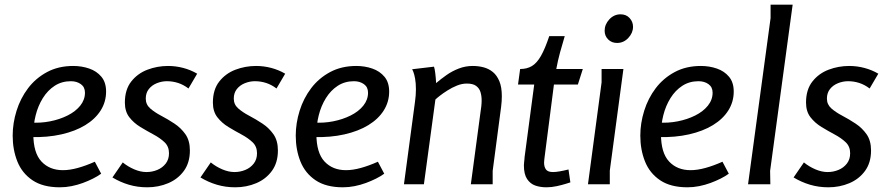

<svg xmlns="http://www.w3.org/2000/svg" viewBox="-20 -785 3773 818"><path d="M292 -504Q328 -504 360 -493Q392 -482 412 -458Q432 -434 432 -395Q432 -351 409 -314.5Q386 -278 343.5 -252Q301 -226 241.5 -212.5Q182 -199 110 -201V-263Q152 -260 193 -268Q234 -276 268 -293Q302 -310 322 -335Q342 -360 342 -390Q342 -414 324.5 -426.5Q307 -439 282 -439Q243 -439 213 -419.5Q183 -400 162.5 -367Q142 -334 132 -294Q122 -254 122 -214Q122 -134 156.5 -97Q191 -60 248 -60Q277 -60 311.5 -69.5Q346 -79 384 -96L411 -45Q396 -34 376 -24Q356 -14 333 -5.5Q310 3 285 8Q260 13 235 13Q163 13 118.5 -17Q74 -47 54 -97Q34 -147 34 -207Q34 -260 50.5 -313Q67 -366 99.5 -409Q132 -452 180.5 -478Q229 -504 292 -504Z M783 -408Q762 -424 739 -431.5Q716 -439 691 -439Q669 -439 648 -430.5Q627 -422 614 -405.5Q601 -389 601 -365Q601 -340 619.5 -323.5Q638 -307 666.5 -292Q695 -277 723 -258.5Q751 -240 770 -213Q789 -186 789 -144Q789 -92 763.5 -57Q738 -22 696.5 -4.5Q655 13 607 13Q566 13 529 2Q492 -9 459 -29L503 -93Q525 -75 552 -63.5Q579 -52 604 -52Q628 -52 650 -61Q672 -70 686 -88Q700 -106 700 -132Q700 -161 681 -179Q662 -197 634 -212Q606 -227 578 -244Q550 -261 531 -285.5Q512 -310 512 -348Q512 -403 539 -437.5Q566 -472 608 -488Q650 -504 696 -504Q729 -504 761 -495.5Q793 -487 820 -471Z M1158 -408Q1137 -424 1114 -431.5Q1091 -439 1066 -439Q1044 -439 1023 -430.5Q1002 -422 989 -405.5Q976 -389 976 -365Q976 -340 994.5 -323.5Q1013 -307 1041.5 -292Q1070 -277 1098 -258.5Q1126 -240 1145 -213Q1164 -186 1164 -144Q1164 -92 1138.5 -57Q1113 -22 1071.5 -4.5Q1030 13 982 13Q941 13 904 2Q867 -9 834 -29L878 -93Q900 -75 927 -63.5Q954 -52 979 -52Q1003 -52 1025 -61Q1047 -70 1061 -88Q1075 -106 1075 -132Q1075 -161 1056 -179Q1037 -197 1009 -212Q981 -227 953 -244Q925 -261 906 -285.5Q887 -310 887 -348Q887 -403 914 -437.5Q941 -472 983 -488Q1025 -504 1071 -504Q1104 -504 1136 -495.5Q1168 -487 1195 -471Z M1498 -504Q1534 -504 1566 -493Q1598 -482 1618 -458Q1638 -434 1638 -395Q1638 -351 1615 -314.5Q1592 -278 1549.5 -252Q1507 -226 1447.5 -212.5Q1388 -199 1316 -201V-263Q1358 -260 1399 -268Q1440 -276 1474 -293Q1508 -310 1528 -335Q1548 -360 1548 -390Q1548 -414 1530.5 -426.5Q1513 -439 1488 -439Q1449 -439 1419 -419.5Q1389 -400 1368.5 -367Q1348 -334 1338 -294Q1328 -254 1328 -214Q1328 -134 1362.5 -97Q1397 -60 1454 -60Q1483 -60 1517.5 -69.5Q1552 -79 1590 -96L1617 -45Q1602 -34 1582 -24Q1562 -14 1539 -5.5Q1516 3 1491 8Q1466 13 1441 13Q1369 13 1324.5 -17Q1280 -47 1260 -97Q1240 -147 1240 -207Q1240 -260 1256.5 -313Q1273 -366 1305.5 -409Q1338 -452 1386.5 -478Q1435 -504 1498 -504Z M1829 -501Q1832 -493 1834.5 -472.5Q1837 -452 1838 -431Q1858 -448 1882 -465Q1906 -482 1934.5 -493Q1963 -504 1994 -504Q2019 -504 2041 -498Q2063 -492 2080 -478Q2097 -464 2107.5 -439Q2118 -414 2118 -375Q2118 -354 2115 -330L2079 -57V0H1986L2027 -306Q2029 -318 2030.5 -331.5Q2032 -345 2032 -357Q2032 -377 2027 -393Q2022 -409 2008.5 -419Q1995 -429 1969 -429Q1948 -429 1927 -420.5Q1906 -412 1887 -400Q1868 -388 1854.5 -377.5Q1841 -367 1835 -361L1786 0H1701L1748 -351Q1750 -365 1751 -378.5Q1752 -392 1752 -404Q1752 -431 1748.5 -450Q1745 -469 1741 -479Q1737 -489 1736 -490Z M2386 -631Q2375 -594 2366 -561.5Q2357 -529 2350 -491H2463L2442 -425H2340L2300 -114Q2300 -113 2299 -105.5Q2298 -98 2298 -92Q2298 -74 2306 -63Q2314 -52 2336 -52Q2348 -52 2365 -55Q2382 -58 2402 -63L2410 -8Q2407 -7 2391 -2Q2375 3 2352.5 8Q2330 13 2308 13Q2282 13 2260.5 5.5Q2239 -2 2225.5 -22.5Q2212 -43 2212 -81Q2212 -87 2213 -94.5Q2214 -102 2214.5 -108.5Q2215 -115 2215 -116L2256 -425H2187L2196 -491Q2225 -491 2246 -503.5Q2267 -516 2284.5 -546.5Q2302 -577 2320 -631Z M2677 -671Q2677 -645 2657 -623.5Q2637 -602 2609 -602Q2586 -602 2571 -617Q2556 -632 2556 -654Q2556 -681 2576 -702.5Q2596 -724 2624 -724Q2648 -724 2662.5 -708Q2677 -692 2677 -671ZM2636 -491 2578 -58V0H2485L2543 -434V-491Z M2966 -504Q3002 -504 3034 -493Q3066 -482 3086 -458Q3106 -434 3106 -395Q3106 -351 3083 -314.5Q3060 -278 3017.5 -252Q2975 -226 2915.5 -212.5Q2856 -199 2784 -201V-263Q2826 -260 2867 -268Q2908 -276 2942 -293Q2976 -310 2996 -335Q3016 -360 3016 -390Q3016 -414 2998.5 -426.5Q2981 -439 2956 -439Q2917 -439 2887 -419.5Q2857 -400 2836.5 -367Q2816 -334 2806 -294Q2796 -254 2796 -214Q2796 -134 2830.5 -97Q2865 -60 2922 -60Q2951 -60 2985.5 -69.5Q3020 -79 3058 -96L3085 -45Q3070 -34 3050 -24Q3030 -14 3007 -5.5Q2984 3 2959 8Q2934 13 2909 13Q2837 13 2792.5 -17Q2748 -47 2728 -97Q2708 -147 2708 -207Q2708 -260 2724.5 -313Q2741 -366 2773.5 -409Q2806 -452 2854.5 -478Q2903 -504 2966 -504Z M3357 -765 3261 -57 3262 0H3167L3263 -708V-765Z M3685 -408Q3664 -424 3641 -431.5Q3618 -439 3593 -439Q3571 -439 3550 -430.5Q3529 -422 3516 -405.5Q3503 -389 3503 -365Q3503 -340 3521.5 -323.5Q3540 -307 3568.5 -292Q3597 -277 3625 -258.5Q3653 -240 3672 -213Q3691 -186 3691 -144Q3691 -92 3665.5 -57Q3640 -22 3598.5 -4.5Q3557 13 3509 13Q3468 13 3431 2Q3394 -9 3361 -29L3405 -93Q3427 -75 3454 -63.5Q3481 -52 3506 -52Q3530 -52 3552 -61Q3574 -70 3588 -88Q3602 -106 3602 -132Q3602 -161 3583 -179Q3564 -197 3536 -212Q3508 -227 3480 -244Q3452 -261 3433 -285.5Q3414 -310 3414 -348Q3414 -403 3441 -437.5Q3468 -472 3510 -488Q3552 -504 3598 -504Q3631 -504 3663 -495.5Q3695 -487 3722 -471Z"/></svg>

Font: Rosario Medium
Style: Italic
Weight: 500
Italic angle: -8.05°
Version: Version 1.201